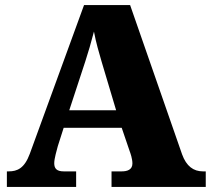

<svg xmlns="http://www.w3.org/2000/svg" viewBox="-20 -734 828 754"><path d="M7 0H279V-61H230C202 -61 193 -73 193 -93C193 -112 203 -144 207 -160L230 -232H458L489 -141C492 -133 500 -111 500 -92C500 -67 479 -61 458 -61H418V0H788V-61H777C740 -61 712 -81 695 -128L491 -714H310L97 -130C76 -73 48 -61 14 -61H7ZM252 -301 315 -493C326 -527 338 -567 349 -610C357 -566 369 -527 379 -492L436 -301Z"/></svg>

Font: Noto Serif Malayalam Black
Style: Regular
Weight: 900
Designer: Indian type Foundry, Jelle Bosma, Monotype Design Team
Foundry: Monotype Imaging Inc.
Version: Version 2.104